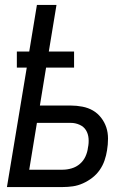

<svg xmlns="http://www.w3.org/2000/svg" viewBox="-20 -755 540 775"><path d="M8 0 88 -482H48V-547H98L129 -735H208L177 -547H279V-482H166L141 -329H266Q289 -329 312.5 -324.5Q336 -320 355 -309Q374 -298 388 -280Q402 -262 409 -241Q416 -220 416 -195.5Q416 -171 412 -148Q409 -128 402 -107.5Q395 -87 382.5 -69Q370 -51 352.5 -37.5Q335 -24 315 -15Q295 -6 274.5 -3Q254 0 233 0ZM98 -70H233Q251 -70 269.5 -75.5Q288 -81 302.5 -93.5Q317 -106 325 -123.5Q333 -141 335 -159Q339 -177 337.5 -196Q336 -215 327 -229.5Q318 -244 301 -251.5Q284 -259 266 -259H129Z"/></svg>

Font: Iosevka Curly Oblique
Style: Regular
Weight: 400
Italic angle: -9°
Monospace: yes
Designer: Belleve Invis
Foundry: Belleve Invis
Version: Version 11.1.0; ttfautohint (v1.8.3)